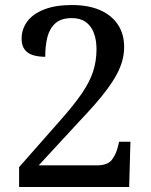

<svg xmlns="http://www.w3.org/2000/svg" viewBox="-20 -744 599 764"><path d="M56 0V-79L219 -264Q274 -326 305.5 -372Q337 -418 350.5 -459.5Q364 -501 364 -548Q364 -586 353 -614Q342 -642 320.5 -657Q299 -672 266 -672Q223 -672 200 -651Q177 -630 168.5 -596Q160 -562 160 -518Q133 -518 111.5 -524.5Q90 -531 78 -547Q66 -563 66 -590Q66 -628 88.5 -658.5Q111 -689 156 -706.5Q201 -724 266 -724Q332 -724 378.5 -703.5Q425 -683 449.5 -645.5Q474 -608 474 -557Q474 -529 466.5 -502Q459 -475 444.5 -448Q430 -421 408 -391Q386 -361 356.5 -327.5Q327 -294 290 -255L134 -86H365Q408 -86 425 -108Q442 -130 449 -160L454 -180H499L494 0Z"/></svg>

Font: ET Text
Style: Regular
Weight: 470
Designer: Monotype Design Team
Foundry: Monotype Imaging Inc.
Version: Version 2.009